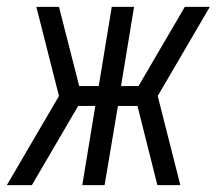

<svg xmlns="http://www.w3.org/2000/svg" viewBox="-29 -540 649 560"><path d="M64 0H-9L143 -260L77 -520H143L202 -289H259L297 -520H362L324 -289H375L510 -520H583L431 -260L497 0H430L372 -231H315L276 0H211L249 -231H199Z"/></svg>

Font: Iosevka SS04 Light Extended
Style: Italic
Weight: 300
Width: 7
Italic angle: -9°
Monospace: yes
Designer: Belleve Invis
Foundry: Belleve Invis
Version: Version 19.0.0; ttfautohint (v1.8.4)